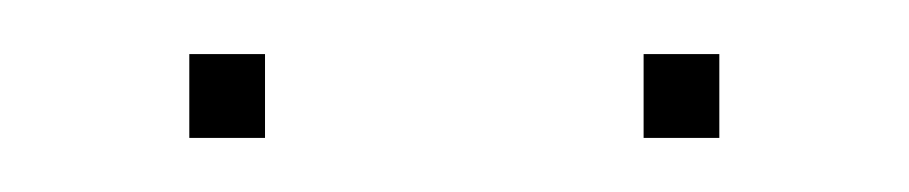

<svg xmlns="http://www.w3.org/2000/svg" viewBox="-20 -622 336 71"><path d="M246 -602V-571H218V-602ZM78 -602V-571H50V-602Z"/></svg>

Font: Blinker Thin
Style: Regular
Weight: 100
Designer: Juergen Huber
Foundry: supertype
Version: Version 1.017;hotconv 1.0.117;makeotfexe 2.5.65602